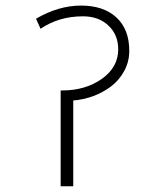

<svg xmlns="http://www.w3.org/2000/svg" viewBox="-20 -667 561 686"><path d="M196.7 -1.5V-343.8H202.2Q285.1 -343.8 343.8 -385.2Q402.4 -426.7 402.4 -490.9Q402.4 -542.5 367.5 -575.6Q332.7 -608.7 276.5 -608.7Q190.6 -608.7 124.9 -564.2L108.7 -600.1Q189.1 -647.1 269.5 -647.1Q349.8 -647.1 395.9 -604.7Q441.9 -562.2 441.9 -485.3Q441.9 -446.9 424.2 -414.1Q406.5 -381.2 377.7 -358.9Q318.5 -314.5 241.7 -307.9V-1.5Z"/></svg>

Font: Khula Light
Style: Regular
Weight: 300
Designer: Erin McLaughlin, Steve Matteson
Version: Version 1.002;PS 1.0;hotconv 1.0.72;makeotf.lib2.5.5900; ttf